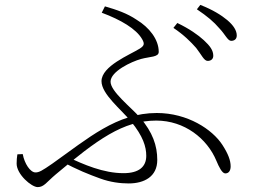

<svg xmlns="http://www.w3.org/2000/svg" viewBox="-20 -762 1040 785"><path d="M829 -513C842 -513 852 -520 852 -534C852 -556 839 -574 813 -598C790 -619 755 -644 705 -668L689 -648C731 -620 760 -591 782 -566C804 -538 814 -513 829 -513ZM506 -12C570 -12 623 -40 623 -108C623 -167 604 -221 553 -281C515 -324 432 -388 432 -428C432 -470 517 -510 557 -521C594 -531 629 -528 629 -550C629 -601 590 -650 539 -681C499 -708 457 -722 409 -736L396 -710C474 -681 537 -644 561 -602C572 -583 570 -575 551 -563C511 -538 395 -492 395 -430C395 -377 476 -314 516 -265C565 -205 578 -162 578 -125C578 -80 548 -54 485 -54C403 -54 322 -89 253 -122L235 -101C294 -68 346 -48 390 -32C431 -17 472 -12 506 -12ZM134 3C160 3 170 -17 208 -49C377 -191 483 -269 619 -269C734 -269 827 -196 865 -104C875 -80 888 -53 901 -53C916 -53 923 -65 923 -82C923 -106 913 -133 889 -170C848 -233 747 -300 621 -300C457 -300 341 -197 194 -93C152 -64 140 -57 125 -57C104 -57 80 -93 73 -132L51 -131C49 -117 48 -108 48 -93C48 -49 109 3 134 3ZM925 -595C937 -595 948 -601 948 -617C948 -637 935 -658 909 -680C885 -700 850 -722 799 -742L785 -724C828 -695 854 -673 877 -646C901 -621 911 -595 925 -595Z"/></svg>

Font: Source Han Serif CN VF
Style: Regular
Weight: 250
Designer: Ryoko NISHIZUKA 西塚涼子 (kana & ideographs); Frank Grießhammer (Latin, Greek & Cyrillic); Wenlong ZHANG 张文龙 (bopomofo); San
Foundry: Adobe
Version: Version 2.002;hotconv 1.1.0;makeotfexe 2.6.0